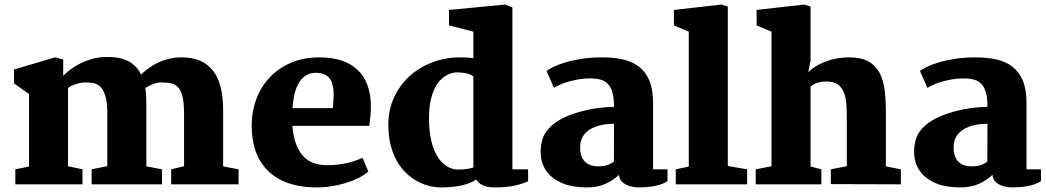

<svg xmlns="http://www.w3.org/2000/svg" viewBox="-20 -816 4631 850"><path d="M47.9 -66.4 108.4 -78.6V-399.9L42 -446.8V-508.3L223.6 -562L259.8 -552.7V-480.5Q274.9 -496.6 295.2 -511Q315.4 -525.4 338.6 -536.6Q361.8 -547.9 387.2 -554.9Q412.6 -562 438 -563.5Q464.4 -564.9 489.7 -562Q515.1 -559.1 536.9 -550.3Q558.6 -541.5 575.9 -525.6Q593.3 -509.8 604 -485.8Q619.1 -500 637.7 -513.7Q656.2 -527.3 678.5 -538.1Q700.7 -548.8 727.1 -555.4Q753.4 -562 784.7 -562Q833 -562 867.7 -546.4Q902.3 -530.8 924.6 -501Q946.8 -471.2 957.3 -428Q967.8 -384.8 967.8 -329.1V-79.6L1036.1 -66.4V0H737.8V-66.4L794.9 -80.1V-307.1Q794.9 -354 789.3 -382.3Q783.7 -410.6 771.5 -426Q759.3 -441.4 740 -446.3Q720.7 -451.2 693.8 -451.2Q676.8 -451.2 657.2 -443.6Q637.7 -436 623 -426.3Q625.5 -414.1 626.7 -395.8Q627.9 -377.4 627.9 -343.8V-79.6L697.3 -66.4V0H385.7V-66.4L455.1 -80.6V-310.5Q455.1 -357.4 447.8 -386Q440.4 -414.6 426.5 -429.7Q412.6 -444.8 391.8 -448.5Q371.1 -452.1 344.2 -450.2Q338.4 -449.7 329.1 -447.5Q319.8 -445.3 310.5 -441.9Q301.3 -438.5 293.2 -434.3Q285.2 -430.2 281.2 -425.8V-80.1L345.2 -66.4V0H47.9Z M1094.2 -259.3Q1094.2 -321.8 1114.7 -377Q1135.3 -432.1 1173.8 -473.1Q1212.4 -514.2 1268.1 -538.1Q1323.7 -562 1394 -562Q1453.1 -562 1495.6 -546.9Q1538.1 -531.7 1565.4 -504.6Q1592.8 -477.5 1606.4 -439.9Q1620.1 -402.3 1621.6 -357.9Q1622.6 -327.1 1620.1 -303.2Q1617.7 -279.3 1614.7 -258.8H1274.4Q1281.2 -172.4 1319.1 -128.4Q1356.9 -84.5 1429.2 -84.5Q1464.8 -84.5 1505.1 -92Q1545.4 -99.6 1585 -117.2L1610.8 -56.2Q1592.3 -40.5 1565.7 -27.3Q1539.1 -14.2 1507.8 -4.9Q1476.6 4.4 1441.7 9.5Q1406.7 14.6 1371.1 13.7Q1304.7 12.2 1253.2 -6.3Q1201.7 -24.9 1166.3 -59.8Q1130.9 -94.7 1112.5 -144.8Q1094.2 -194.8 1094.2 -259.3ZM1453.6 -337.4Q1455.1 -355.5 1456.5 -376.2Q1458 -397 1456.3 -416.7Q1454.6 -436.5 1447.8 -453.6Q1440.9 -470.7 1426.3 -481Q1417.5 -487.3 1405.8 -490.5Q1394 -493.7 1378.4 -493.7Q1350.1 -493.7 1331.1 -479.7Q1312 -465.8 1300 -443.6Q1288.1 -421.4 1282.5 -393.6Q1276.9 -365.7 1274.9 -337.4Z M1699.2 -264.2Q1699.2 -329.6 1724.4 -384.3Q1749.5 -439 1792.7 -478.5Q1835.9 -518.1 1893.8 -540Q1951.7 -562 2017.1 -562Q2028.3 -562 2042.7 -561.5Q2057.1 -561 2075.7 -558.1V-675.8L1967.8 -703.6V-772L2216.8 -795.9L2248.5 -782.7V-66.4H2317.9V-14.2Q2301.3 -4.9 2264.4 4.4Q2227.5 13.7 2169.4 13.7Q2137.7 13.7 2117.9 4.6Q2098.1 -4.4 2088.4 -21.5Q2078.6 -14.6 2064.7 -8.3Q2050.8 -2 2031.7 2.9Q2012.7 7.8 1987.8 10.7Q1962.9 13.7 1931.6 13.7Q1906.2 13.7 1879.2 6.8Q1852.1 0 1826.2 -14.4Q1800.3 -28.8 1777.1 -51Q1753.9 -73.2 1736.6 -104Q1719.2 -134.8 1709.2 -174.6Q1699.2 -214.4 1699.2 -264.2ZM1974.6 -71.8Q1990.7 -65.4 2008.8 -65.4Q2030.8 -65.4 2047.6 -68.1Q2064.5 -70.8 2075.7 -74.7V-478.5Q2058.1 -489.7 2038.6 -492.7Q2019 -495.6 2002 -495.6Q1994.1 -495.6 1982.4 -492.9Q1970.7 -490.2 1957.3 -482.9Q1943.8 -475.6 1930.2 -462.2Q1916.5 -448.7 1905.5 -427Q1894.5 -405.3 1887.2 -374.5Q1879.9 -343.8 1879.4 -301.3Q1878.4 -252 1885.3 -212.9Q1892.1 -173.8 1905 -145.3Q1918 -116.7 1936 -98.1Q1954.1 -79.6 1974.6 -71.8Z M2379.4 -192.4Q2386.2 -220.7 2405.8 -243.2Q2425.3 -265.6 2452.6 -282.2Q2480 -298.8 2512.7 -310.3Q2545.4 -321.8 2578.6 -329.1Q2611.8 -336.4 2642.8 -339.6Q2673.8 -342.8 2698.2 -342.8Q2698.2 -381.8 2691.4 -406.2Q2684.6 -430.7 2671.1 -444.6Q2657.7 -458.5 2638.4 -463.6Q2619.1 -468.8 2594.2 -468.8Q2562.5 -468.8 2535.4 -463.6Q2508.3 -458.5 2487.1 -451.7Q2465.8 -444.8 2451.9 -437.7Q2438 -430.7 2432.6 -426.8L2399.4 -502Q2407.2 -508.3 2427.2 -518.6Q2447.3 -528.8 2478.8 -538.6Q2510.3 -548.3 2552.5 -555.2Q2594.7 -562 2646.5 -562Q2695.8 -562 2737.1 -553Q2778.3 -543.9 2808.1 -521.2Q2837.9 -498.5 2854.5 -459.7Q2871.1 -420.9 2871.1 -361.3V-66.4H2935.1V-14.2Q2922.4 -5.4 2906.5 0Q2890.6 5.4 2873.5 8.3Q2856.4 11.2 2839.6 12.5Q2822.8 13.7 2808.6 13.7Q2799.3 13.7 2784.7 11.7Q2770 9.8 2756.1 3.7Q2742.2 -2.4 2731.9 -13.4Q2721.7 -24.4 2720.7 -42Q2695.3 -18.1 2660.6 -2.2Q2626 13.7 2579.1 13.7Q2515.1 13.7 2472.4 -3.7Q2429.7 -21 2405.8 -49.6Q2381.8 -78.1 2375.7 -115.5Q2369.6 -152.8 2379.4 -192.4ZM2548.3 -163.6Q2548.3 -116.2 2575.2 -95.2Q2602.1 -74.2 2653.8 -81.5Q2667 -83.5 2677.7 -88.6Q2688.5 -93.8 2697.8 -100.6Q2697.8 -142.6 2698 -184.3Q2698.2 -226.1 2698.2 -268.1Q2683.1 -268.1 2666 -266.4Q2648.9 -264.6 2632.3 -260.3Q2615.7 -255.9 2600.6 -248Q2585.4 -240.2 2573.7 -228.8Q2562 -217.3 2555.2 -201.2Q2548.3 -185.1 2548.3 -163.6Z M2971.7 -66.4 3029.3 -78.6V-675.8L2963.4 -703.6V-772L3173.8 -795.9L3202.1 -787.1V-81.1L3287.6 -66.4V0H2971.7Z M3325.7 -66.4 3395.5 -80.1V-675.8L3329.6 -703.6V-772L3540 -795.9L3568.4 -787.1V-546.9L3558.1 -496.6Q3580.6 -517.1 3604.5 -529.8Q3628.4 -542.5 3652.1 -549.6Q3675.8 -556.6 3698 -559.3Q3720.2 -562 3739.3 -562Q3792 -562 3824.2 -544.2Q3856.4 -526.4 3874 -493.2Q3891.6 -460 3897 -412.6Q3902.3 -365.2 3901.9 -306.2V-79.6L3968.3 -66.4V0L3658.2 -1V-66.4L3729 -80.1V-282.2Q3729 -319.8 3727.1 -351.6Q3725.1 -383.3 3716.1 -406.2Q3707 -429.2 3689 -442.1Q3670.9 -455.1 3638.7 -455.1Q3618.2 -455.1 3600.6 -450Q3583 -444.8 3568.4 -432.6V-79.1L3616.2 -66.4V0H3325.7Z M4032.7 -192.4Q4039.6 -220.7 4059.1 -243.2Q4078.6 -265.6 4106 -282.2Q4133.3 -298.8 4166 -310.3Q4198.7 -321.8 4231.9 -329.1Q4265.1 -336.4 4296.1 -339.6Q4327.1 -342.8 4351.6 -342.8Q4351.6 -381.8 4344.7 -406.2Q4337.9 -430.7 4324.5 -444.6Q4311 -458.5 4291.7 -463.6Q4272.5 -468.8 4247.6 -468.8Q4215.8 -468.8 4188.7 -463.6Q4161.6 -458.5 4140.4 -451.7Q4119.1 -444.8 4105.2 -437.7Q4091.3 -430.7 4085.9 -426.8L4052.7 -502Q4060.5 -508.3 4080.6 -518.6Q4100.6 -528.8 4132.1 -538.6Q4163.6 -548.3 4205.8 -555.2Q4248 -562 4299.8 -562Q4349.1 -562 4390.4 -553Q4431.6 -543.9 4461.4 -521.2Q4491.2 -498.5 4507.8 -459.7Q4524.4 -420.9 4524.4 -361.3V-66.4H4588.4V-14.2Q4575.7 -5.4 4559.8 0Q4543.9 5.4 4526.9 8.3Q4509.8 11.2 4492.9 12.5Q4476.1 13.7 4461.9 13.7Q4452.6 13.7 4438 11.7Q4423.3 9.8 4409.4 3.7Q4395.5 -2.4 4385.3 -13.4Q4375 -24.4 4374 -42Q4348.6 -18.1 4314 -2.2Q4279.3 13.7 4232.4 13.7Q4168.5 13.7 4125.7 -3.7Q4083 -21 4059.1 -49.6Q4035.2 -78.1 4029.1 -115.5Q4022.9 -152.8 4032.7 -192.4ZM4201.7 -163.6Q4201.7 -116.2 4228.5 -95.2Q4255.4 -74.2 4307.1 -81.5Q4320.3 -83.5 4331.1 -88.6Q4341.8 -93.8 4351.1 -100.6Q4351.1 -142.6 4351.3 -184.3Q4351.6 -226.1 4351.6 -268.1Q4336.4 -268.1 4319.3 -266.4Q4302.2 -264.6 4285.6 -260.3Q4269 -255.9 4253.9 -248Q4238.8 -240.2 4227.1 -228.8Q4215.3 -217.3 4208.5 -201.2Q4201.7 -185.1 4201.7 -163.6Z"/></svg>

Font: Merriweather
Style: Heavy
Weight: 900
Version: Version 1.003